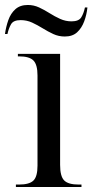

<svg xmlns="http://www.w3.org/2000/svg" viewBox="-43 -753 372 773"><path d="M21 0V-10H34Q75 -10 91.5 -26Q108 -42 108 -86V-449Q108 -493 91.5 -509.5Q75 -526 35 -526H29V-536H199V-89Q199 -43 215.5 -26.5Q232 -10 273 -10H285V0ZM218 -606Q193 -606 171.5 -616Q150 -626 129 -639Q108 -652 86.5 -662Q65 -672 40 -672Q11 -672 1.5 -655.5Q-8 -639 -13 -616H-23Q-19 -645 -9.5 -672Q0 -699 19 -716Q38 -733 69 -733Q93 -733 114.5 -723Q136 -713 156.5 -700Q177 -687 199 -677Q221 -667 245 -667Q274 -667 284 -683Q294 -699 299 -723H309Q306 -694 296 -667Q286 -640 267.5 -623Q249 -606 218 -606Z"/></svg>

Font: Noto Serif Display SemiCondensed
Style: Regular
Weight: 400
Width: 4
Designer: Monotype Design Team
Foundry: Monotype Imaging Inc.
Version: Version 2.009